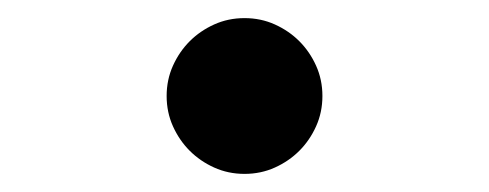

<svg xmlns="http://www.w3.org/2000/svg" viewBox="-20 -404 540 212"><path d="M164 -298Q164 -316 171 -331.5Q178 -347 189.5 -358.5Q201 -370 216.5 -377Q232 -384 250 -384Q268 -384 283.5 -377Q299 -370 310.5 -358.5Q322 -347 329 -331.5Q336 -316 336 -298Q336 -280 329 -264.5Q322 -249 310.5 -237.5Q299 -226 283.5 -219Q268 -212 250 -212Q232 -212 216.5 -219Q201 -226 189.5 -237.5Q178 -249 171 -264.5Q164 -280 164 -298Z"/></svg>

Font: D2Coding
Style: Bold
Weight: 700
Monospace: yes
Designer: Yong-Rak Park; Jeong-Hwan Yoon; Sang-Min Lee;
Foundry: NHN Corporation
Version: Version 1.3.2; Build 20180524